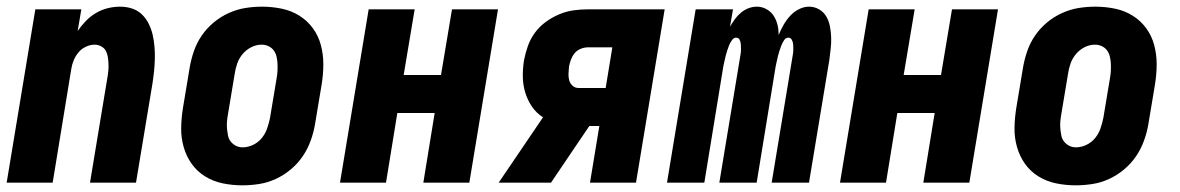

<svg xmlns="http://www.w3.org/2000/svg" viewBox="-20 -548 3540 576"><path d="M0 0 86 -520H224L213 -455Q224 -471 237.5 -485Q251 -499 268 -509Q285 -519 303.5 -523.5Q322 -528 340 -528Q359 -528 376 -522.5Q393 -517 405.5 -505Q418 -493 426 -477Q434 -461 438 -443.5Q442 -426 443.5 -407.5Q445 -389 444.5 -370.5Q444 -352 442 -333Q440 -314 437 -295L388 0H250L302 -314Q304 -325 305 -335.5Q306 -346 305.5 -356.5Q305 -367 303.5 -377Q302 -387 297.5 -395.5Q293 -404 283.5 -409Q274 -414 264 -414Q251 -414 238 -408Q225 -402 216 -391.5Q207 -381 201.5 -368Q196 -355 194 -342L138 0Z M707 8Q677 8 648 2Q619 -4 595 -19Q571 -34 555 -56.5Q539 -79 531 -107Q523 -135 523.5 -164.5Q524 -194 529 -225L549 -345Q553 -369 561.5 -394Q570 -419 585 -441Q600 -463 621 -480.5Q642 -498 666.5 -509Q691 -520 716 -524Q741 -528 766 -528Q796 -528 825 -522Q854 -516 878 -501Q902 -486 918.5 -463.5Q935 -441 942.5 -413Q950 -385 950 -355.5Q950 -326 945 -295L925 -175Q921 -151 912 -126Q903 -101 888 -79Q873 -57 852 -39.5Q831 -22 807 -11Q783 0 757.5 4Q732 8 707 8ZM708 -106Q724 -106 739.5 -113.5Q755 -121 765.5 -134Q776 -147 781.5 -163Q787 -179 790 -194L810 -314Q812 -325 812.5 -336Q813 -347 812.5 -357.5Q812 -368 809.5 -378.5Q807 -389 801 -397Q795 -405 785.5 -409.5Q776 -414 765 -414Q749 -414 734 -406.5Q719 -399 708 -386Q697 -373 691.5 -357Q686 -341 684 -326L664 -206Q662 -195 661 -184Q660 -173 661 -162.5Q662 -152 664 -141.5Q666 -131 672.5 -123Q679 -115 688 -110.5Q697 -106 708 -106Z M1000 0 1086 -520H1224L1191 -323H1303L1336 -520H1474L1388 0H1250L1284 -209H1172L1138 0Z M1476 0 1609 -196Q1589 -209 1576 -228Q1563 -247 1556 -269.5Q1549 -292 1548.5 -317Q1548 -342 1552 -367Q1556 -388 1563.5 -409.5Q1571 -431 1584.5 -449.5Q1598 -468 1617 -482Q1636 -496 1657.5 -505Q1679 -514 1700.5 -517Q1722 -520 1744 -520H1974L1888 0H1750L1778 -170H1748L1708 -111L1633 0ZM1716 -284H1797L1817 -406H1744Q1733 -406 1722 -401.5Q1711 -397 1704 -388.5Q1697 -380 1693 -369.5Q1689 -359 1687 -348Q1686 -337 1685.5 -327Q1685 -317 1687.5 -307.5Q1690 -298 1697.5 -291Q1705 -284 1716 -284Z M1981 0 2067 -520H2179L2170 -468Q2177 -480 2185 -491Q2193 -502 2203.5 -510.5Q2214 -519 2226 -523.5Q2238 -528 2251 -528Q2266 -528 2279.5 -520.5Q2293 -513 2301 -500.5Q2309 -488 2312.5 -473.5Q2316 -459 2316 -443Q2322 -458 2330.5 -473Q2339 -488 2350.5 -500.5Q2362 -513 2377 -520.5Q2392 -528 2407 -528Q2424 -528 2438 -519.5Q2452 -511 2459.5 -497.5Q2467 -484 2470 -468Q2473 -452 2473.5 -435Q2474 -418 2472 -401.5Q2470 -385 2468 -368L2407 0H2295L2359 -387Q2360 -394 2360 -401Q2360 -408 2359.5 -415Q2359 -422 2355.5 -428.5Q2352 -435 2345 -435Q2337 -435 2332 -427Q2327 -419 2324 -411.5Q2321 -404 2318.5 -396Q2316 -388 2314 -380.5Q2312 -373 2310.5 -365Q2309 -357 2307 -349L2250 0H2138L2202 -387Q2203 -394 2203 -401Q2203 -408 2202.5 -415Q2202 -422 2199 -428.5Q2196 -435 2188 -435Q2181 -435 2175.5 -427Q2170 -419 2167 -411.5Q2164 -404 2161.5 -396Q2159 -388 2157 -380.5Q2155 -373 2153.5 -365Q2152 -357 2150 -349L2093 0Z M2500 0 2586 -520H2724L2691 -323H2803L2836 -520H2974L2888 0H2750L2784 -209H2672L2638 0Z M3207 8Q3177 8 3148 2Q3119 -4 3095 -19Q3071 -34 3055 -56.5Q3039 -79 3031 -107Q3023 -135 3023.5 -164.5Q3024 -194 3029 -225L3049 -345Q3053 -369 3061.5 -394Q3070 -419 3085 -441Q3100 -463 3121 -480.5Q3142 -498 3166.5 -509Q3191 -520 3216 -524Q3241 -528 3266 -528Q3296 -528 3325 -522Q3354 -516 3378 -501Q3402 -486 3418.5 -463.5Q3435 -441 3442.5 -413Q3450 -385 3450 -355.5Q3450 -326 3445 -295L3425 -175Q3421 -151 3412 -126Q3403 -101 3388 -79Q3373 -57 3352 -39.5Q3331 -22 3307 -11Q3283 0 3257.5 4Q3232 8 3207 8ZM3208 -106Q3224 -106 3239.5 -113.5Q3255 -121 3265.5 -134Q3276 -147 3281.5 -163Q3287 -179 3290 -194L3310 -314Q3312 -325 3312.5 -336Q3313 -347 3312.5 -357.5Q3312 -368 3309.5 -378.5Q3307 -389 3301 -397Q3295 -405 3285.5 -409.5Q3276 -414 3265 -414Q3249 -414 3234 -406.5Q3219 -399 3208 -386Q3197 -373 3191.5 -357Q3186 -341 3184 -326L3164 -206Q3162 -195 3161 -184Q3160 -173 3161 -162.5Q3162 -152 3164 -141.5Q3166 -131 3172.5 -123Q3179 -115 3188 -110.5Q3197 -106 3208 -106Z"/></svg>

Font: Iosevka Curly Heavy
Style: Italic
Weight: 900
Italic angle: -9°
Monospace: yes
Designer: Belleve Invis
Foundry: Belleve Invis
Version: Version 22.1.2; ttfautohint (v1.8.4)